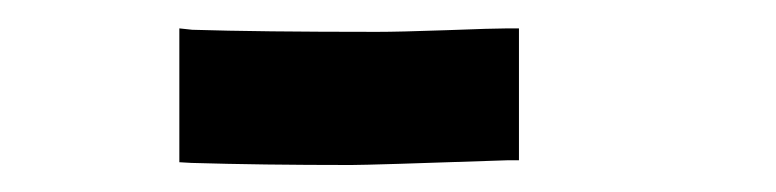

<svg xmlns="http://www.w3.org/2000/svg" viewBox="-20 -685 558 138"><path d="M353 -664.6V-569.8H344.7Q245.6 -566.4 232.4 -566.4Q167.5 -566.4 117.7 -567.9L108.9 -568.4V-664.6L118.2 -663.6Q166 -662.1 251 -662.1Q266.6 -662.1 300.8 -663.3Q335 -664.6 344.7 -664.6Z"/></svg>

Font: Fantasque Sans Mono
Style: Bold
Weight: 700
Monospace: yes
Designer: Jany Belluz
Version: Version 1.8.0 ; ttfautohint (v1.8.2)